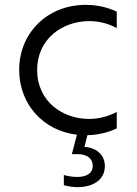

<svg xmlns="http://www.w3.org/2000/svg" viewBox="-20 -551 565 791"><path d="M243 170V212C262 217 281 220 300 220C359 220 412 193 412 133C412 90 381 58 328 54L340 6C387 5 427 -6 461 -22V-90C426 -71 386 -61 347 -61C239 -61 133 -132 133 -263C133 -392 239 -464 347 -464C386 -464 426 -455 461 -435V-503C425 -520 382 -531 333 -531C176 -531 59 -416 59 -263C59 -121 159 -12 297 4L276 84H299C341 84 362 104 362 132C362 166 332 178 298 178C280 178 260 175 243 170Z"/></svg>

Font: Chess Sans
Style: Regular
Weight: 400
Designer: Wolf Bōese
Foundry: Wolf Bōese
Version: Version 7.223;Glyphs 3.3 (3306)